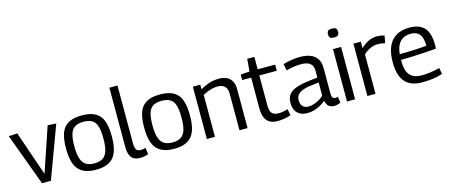

<svg xmlns="http://www.w3.org/2000/svg" viewBox="-47 -1315 4445 1899"><g transform="rotate(-15 2175.0 -365.0)"><path d="M207 0 10 -534 98 -539 255 -83 409 -539 496 -534 298 0Z M525 -269Q525 -340 537 -392.5Q549 -445 576 -478.5Q603 -512 648 -529Q693 -546 759 -546Q825 -546 870.5 -529Q916 -512 943 -478.5Q970 -445 982 -392.5Q994 -340 994 -269Q994 -196 981 -143Q968 -90 940 -56.5Q912 -23 867.5 -6.5Q823 10 759 10Q696 10 651.5 -6.5Q607 -23 579 -56.5Q551 -90 538 -143Q525 -196 525 -269ZM610 -269Q610 -190 625.5 -143Q641 -96 674 -75.5Q707 -55 759 -55Q812 -55 845 -75.5Q878 -96 893 -143Q908 -190 908 -269Q908 -347 894.5 -393.5Q881 -440 848 -460.5Q815 -481 759 -481Q704 -481 671 -460.5Q638 -440 624 -393.5Q610 -347 610 -269Z M1178 -740V-148Q1178 -113 1185.5 -94.5Q1193 -76 1206.5 -70Q1220 -64 1236 -64Q1247 -64 1259.5 -66Q1272 -68 1286 -73L1295 -6Q1278 1 1257 5.5Q1236 10 1214 10Q1177 10 1150 -3Q1123 -16 1109 -49Q1095 -82 1095 -141V-740Z M1325 -269Q1325 -340 1337 -392.5Q1349 -445 1376 -478.5Q1403 -512 1448 -529Q1493 -546 1559 -546Q1625 -546 1670.5 -529Q1716 -512 1743 -478.5Q1770 -445 1782 -392.5Q1794 -340 1794 -269Q1794 -196 1781 -143Q1768 -90 1740 -56.5Q1712 -23 1667.5 -6.5Q1623 10 1559 10Q1496 10 1451.5 -6.5Q1407 -23 1379 -56.5Q1351 -90 1338 -143Q1325 -196 1325 -269ZM1410 -269Q1410 -190 1425.5 -143Q1441 -96 1474 -75.5Q1507 -55 1559 -55Q1612 -55 1645 -75.5Q1678 -96 1693 -143Q1708 -190 1708 -269Q1708 -347 1694.5 -393.5Q1681 -440 1648 -460.5Q1615 -481 1559 -481Q1504 -481 1471 -460.5Q1438 -440 1424 -393.5Q1410 -347 1410 -269Z M1895 0V-536H1971V-489Q2004 -507 2034.5 -520Q2065 -533 2096.5 -539.5Q2128 -546 2163 -546Q2212 -546 2245 -529Q2278 -512 2295 -479.5Q2312 -447 2312 -399V0H2229V-376Q2229 -424 2204.5 -449.5Q2180 -475 2130 -475Q2103 -475 2078 -469Q2053 -463 2029 -453.5Q2005 -444 1978 -430V0Z M2620 10Q2571 10 2538.5 -8.5Q2506 -27 2490.5 -64.5Q2475 -102 2475 -158V-473H2383V-529L2475 -536L2486 -663H2559V-536H2738V-473H2559V-164Q2559 -110 2579.5 -86Q2600 -62 2647 -62Q2671 -62 2695 -66.5Q2719 -71 2743 -78L2755 -13Q2718 -1 2684 4.5Q2650 10 2620 10Z M2786 -129Q2786 -177 2806 -208Q2826 -239 2867 -257.5Q2908 -276 2968 -286.5Q3028 -297 3108 -304V-379Q3108 -425 3077.5 -449.5Q3047 -474 2987 -474Q2967 -474 2942 -472Q2917 -470 2890 -465Q2863 -460 2834 -451L2819 -519Q2862 -532 2907 -539Q2952 -546 2992 -546Q3058 -546 3102.5 -527.5Q3147 -509 3169.5 -472Q3192 -435 3192 -380V-120Q3192 -87 3201.5 -75.5Q3211 -64 3227 -64Q3233 -64 3240 -65Q3247 -66 3255 -69L3264 -7Q3249 1 3232.5 5.5Q3216 10 3198 10Q3162 10 3141 -8.5Q3120 -27 3114 -65Q3090 -46 3060.5 -28.5Q3031 -11 2996.5 -0.5Q2962 10 2921 10Q2890 10 2865.5 1Q2841 -8 2823 -25.5Q2805 -43 2795.5 -69Q2786 -95 2786 -129ZM2871 -136Q2871 -93 2892.5 -71.5Q2914 -50 2950 -50Q2978 -50 3006 -59Q3034 -68 3060.5 -83.5Q3087 -99 3108 -119V-254Q3054 -249 3010.5 -242.5Q2967 -236 2935.5 -223Q2904 -210 2887.5 -189Q2871 -168 2871 -136Z M3372 -644Q3344 -644 3332 -654Q3320 -664 3320 -689Q3320 -715 3331.5 -725Q3343 -735 3372 -735Q3400 -735 3411.5 -725Q3423 -715 3423 -689Q3423 -664 3411.5 -654Q3400 -644 3372 -644ZM3330 0V-536H3413V0Z M3615 -536V-470Q3645 -497 3671 -513.5Q3697 -530 3724 -538Q3751 -546 3780 -546Q3801 -546 3821 -543Q3841 -540 3858 -535L3844 -459Q3826 -464 3806.5 -466.5Q3787 -469 3770 -469Q3735 -469 3698.5 -454.5Q3662 -440 3622 -403V0H3539V-536Z M4098 10Q4043 10 4000 -5Q3957 -20 3927.5 -52Q3898 -84 3882.5 -134Q3867 -184 3867 -254Q3867 -335 3885.5 -391.5Q3904 -448 3938 -482Q3972 -516 4016.5 -531Q4061 -546 4114 -546Q4216 -546 4266 -491.5Q4316 -437 4316 -315Q4316 -309 4315.5 -298Q4315 -287 4314 -277Q4293 -276 4257.5 -273Q4222 -270 4175 -267Q4128 -264 4072 -262Q4016 -260 3954 -259Q3953 -254 3953 -249Q3953 -244 3953 -238Q3953 -173 3971.5 -133.5Q3990 -94 4025.5 -76Q4061 -58 4112 -58Q4144 -58 4177 -61.5Q4210 -65 4240.5 -71Q4271 -77 4297 -83L4308 -20Q4281 -11 4247.5 -4Q4214 3 4177 6.5Q4140 10 4098 10ZM3955 -317Q4003 -317 4047.5 -318.5Q4092 -320 4129.5 -322Q4167 -324 4193 -326Q4219 -328 4231 -329Q4230 -385 4217 -419Q4204 -453 4177 -468.5Q4150 -484 4108 -484Q4082 -484 4057 -476.5Q4032 -469 4010.5 -450.5Q3989 -432 3974.5 -399.5Q3960 -367 3955 -317Z"/></g></svg>

Font: Georama ExtraCondensed Thin
Style: Regular
Weight: 400
Version: Version 1.001